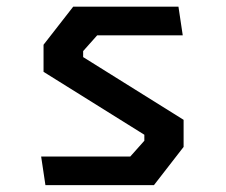

<svg xmlns="http://www.w3.org/2000/svg" viewBox="-20 -540 660 560"><path d="M112.5 0H429L515.5 -111.5V-190.5L222.5 -373.5V-391L263.5 -437H513L500.5 -520.5H193.5L107 -409.5V-330.5L401 -147V-129.5L360 -83.5H100Z"/></svg>

Font: Monaspace Krypton Medium
Style: Regular
Weight: 500
Designer: Riley Cran & the Lettermatic Team
Foundry: Lettermatic
Version: Version 1.101 (Monaspace Krypton)